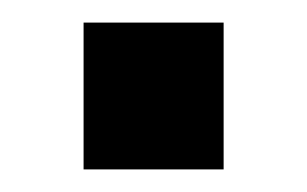

<svg xmlns="http://www.w3.org/2000/svg" viewBox="-20 -363 272 170"><path d="M54 -213V-343H178V-213Z"/></svg>

Font: Cabin Resolve
Style: Bold-Resolve
Weight: 700
Designer: Pablo Impallari
Foundry: Pablo Impallari. http://www.impallari.com Igino Marini. http://www.ikern.com
Version: Version 3.001